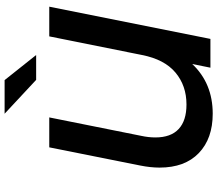

<svg xmlns="http://www.w3.org/2000/svg" viewBox="-75 -859 944 834"><g transform="rotate(-90 397.0 -442.0)"><path d="M785 -700 645 0H520L536 -79Q452 10 320 10Q212 10 149 -50.5Q86 -111 86 -221Q86 -260 95 -305L174 -700H304L224 -301Q217 -269 217 -239Q217 -172 253.5 -138Q290 -104 360 -104Q442 -104 499 -152Q556 -200 575 -297L656 -700ZM320 -894H466L575 -757H467Z"/></g></svg>

Font: Montserrat Alternates SemiBold
Style: Italic
Weight: 600
Italic angle: -11.3°
Designer: Julieta Ulanovsky
Foundry: Julieta Ulanovsky
Version: Version 7.200